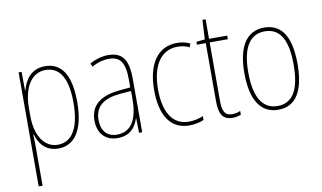

<svg xmlns="http://www.w3.org/2000/svg" viewBox="-86 -842 2110 1259"><g transform="rotate(-10 969.5 -212.5)"><path d="M254 -537C161 -537 119 -472 100 -403H98L97 -527H77V232H103V-21C103 -56 102 -88 101 -110H104C119 -51 162 10 248 10C355 10 422 -80 422 -270C422 -449 364 -537 254 -537ZM253 -512C350 -512 397 -427 397 -270C397 -86 334 -15 249 -15C163 -15 103 -96 103 -232V-284C103 -418 157 -512 253 -512Z M674 -537C633 -537 589 -524 551 -503L561 -480C604 -504 641 -512 674 -512C749 -512 781 -471 781 -351V-303L708 -296C584 -284 512 -234 512 -129C512 -53 553 10 643 10C729 10 765 -43 782 -96H784L786 0H807V-356C807 -486 766 -537 674 -537ZM708 -273 782 -279V-220C781 -98 742 -13 643 -13C577 -13 539 -55 539 -129C539 -219 598 -263 708 -273Z M1120 10C1155 10 1192 2 1217 -9V-35C1188 -22 1154 -15 1122 -15C1006 -15 958 -117 958 -258C958 -422 1025 -512 1132 -512C1159 -512 1186 -507 1210 -494L1219 -518C1193 -531 1165 -537 1131 -537C1007 -537 932 -435 932 -258C932 -97 990 10 1120 10Z M1409 -14C1358 -14 1345 -49 1345 -119V-503H1466V-527H1345V-657H1324L1317 -528L1260 -522V-503H1319V-120C1319 -37 1337 10 1408 10C1432 10 1448 5 1464 -1V-26C1450 -19 1430 -14 1409 -14Z M1888 -264C1888 -428 1840 -537 1713 -537C1595 -537 1534 -440 1534 -265C1534 -88 1594 10 1713 10C1831 10 1888 -87 1888 -264ZM1560 -265C1560 -423 1609 -512 1713 -512C1823 -512 1862 -413 1862 -265C1862 -102 1816 -15 1712 -15C1608 -15 1560 -107 1560 -265Z"/></g></svg>

Font: Noto Sans Myanmar UI Condensed Thin
Style: Regular
Weight: 100
Width: 3
Designer: Monotype Design Team
Foundry: Monotype Imaging Inc.
Version: Version 2.103